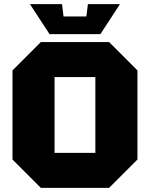

<svg xmlns="http://www.w3.org/2000/svg" viewBox="-20 -902 720 922"><path d="M40 -136V-564L176 -700H504L640 -564V-136L504 0H176ZM242 -532V-168H438V-532ZM402 -882H556L462 -738H218L124 -882H278L285 -823H395Z"/></svg>

Font: Tektur ExtraBold
Style: Regular
Weight: 800
Designer: Adam Jagosz
Foundry: Adam Jagosz
Version: Version 1.005;gftools[0.9.30]